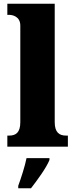

<svg xmlns="http://www.w3.org/2000/svg" viewBox="-20 -780 400 1021"><path d="M19 0H341V-59H331C296 -59 271 -75 271 -130V-760H19V-701H29C44 -701 88 -694 88 -644V-130C88 -75 64 -59 29 -59H19ZM77 208V221H145C179 177 226 113 243 71V61H121C113 103 91 170 77 208Z"/></svg>

Font: Noto Serif Ethiopic SemiCondensed Black
Style: Regular
Weight: 900
Width: 4
Designer: Monotype Design Team
Foundry: Monotype Imaging Inc.
Version: Version 2.102